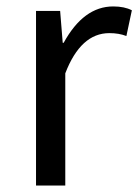

<svg xmlns="http://www.w3.org/2000/svg" viewBox="-20 -577 430 597"><path d="M92 -543H167L175 -444H178Q240 -557 332 -557Q367 -557 390 -545L373 -465Q350 -474 320 -474Q231 -474 183 -349V0H92Z"/></svg>

Font: Noto Sans Tobesmart edit
Style: Regular
Weight: 400
Designer: Ryoko NISHIZUKA  (kana & ideographs); Paul D. Hunt (Latin, Greek & Cyrillic); Wenlong ZHANG  (bopomofo); Sandoll Communi
Foundry: Adobe Systems Incorporated
Version: Version 1.005 Oct 7, 2021